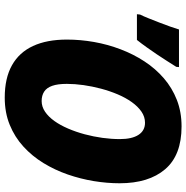

<svg xmlns="http://www.w3.org/2000/svg" viewBox="-8 -756 775 798"><g transform="rotate(90 379.0 -357.5)"><path d="M386.2 9.8Q305.2 9.8 251.7 -20.3Q198.2 -50.3 171.6 -107.9Q145 -165.5 145 -248.5Q145 -304.7 155 -361.3Q165 -418 185.3 -471.4Q205.6 -524.9 235.6 -570.8Q265.6 -616.7 305.7 -651.4Q345.7 -686 395.8 -705.6Q445.8 -725.1 505.9 -725.1Q625.5 -725.1 683.8 -657Q742.2 -588.9 742.2 -467.3Q742.2 -415.5 733.2 -360.4Q724.1 -305.2 705.6 -251.7Q687 -198.2 658.2 -151.1Q629.4 -104 589.8 -67.9Q550.3 -31.7 499.5 -11Q448.7 9.8 386.2 9.8ZM400.4 -143.6Q423.8 -143.6 444.8 -157.7Q465.8 -171.9 483.4 -196.5Q501 -221.2 514.9 -253.7Q528.8 -286.1 538.6 -322.5Q548.3 -358.9 553.5 -396.2Q558.6 -433.6 558.6 -468.8Q558.6 -519 541 -546.1Q523.4 -573.2 490.7 -573.2Q465.8 -573.2 444.3 -558.3Q422.9 -543.5 404.8 -518.1Q386.7 -492.7 372.8 -460Q358.9 -427.2 349.1 -390.6Q339.4 -354 334.2 -317.6Q329.1 -281.2 329.1 -248.5Q329.1 -210.4 337.2 -187.5Q345.2 -164.6 361.3 -154.1Q377.4 -143.6 400.4 -143.6ZM39.6 -539.6 41 -552.7Q47.9 -566.4 56.4 -587.6Q64.9 -608.9 74.2 -632.8Q83.5 -656.7 91.1 -678.2Q98.6 -699.7 103 -714.4H259.3L258.3 -703.1Q246.6 -684.6 233.4 -663.8Q220.2 -643.1 206.1 -622.1Q191.9 -601.1 177 -580.1Q162.1 -559.1 146.5 -539.6Z"/></g></svg>

Font: Open Sans SemiCondensed ExtraBold
Style: Italic
Weight: 800
Width: 4
Italic angle: -12°
Designer: Monotype Design Team
Foundry: Monotype Imaging Inc.
Version: Version 3.003